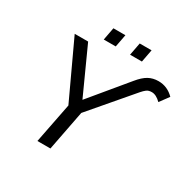

<svg xmlns="http://www.w3.org/2000/svg" viewBox="-182 -1011 1175 1185"><g transform="rotate(30 405.0 -418.5)"><path d="M699.2 -693.8Q762.7 -693.8 809.6 -646L761.7 -581.1Q728.5 -614.3 696.8 -614.3Q673.8 -614.3 660.2 -603.8Q646.5 -593.3 632.3 -576.7L383.3 -285.2L328.1 0H235.4L291.5 -285.2L104 -688H199.7L349.1 -358.9L563.5 -617.7Q597.2 -659.2 628.4 -676.5Q659.7 -693.8 699.2 -693.8ZM464.4 -747.1 481.4 -836.9H565.9L548.8 -747.1ZM276.9 -747.1 293.9 -836.9H379.4L362.3 -747.1Z"/></g></svg>

Font: Liberation Sans
Style: Italic
Weight: 400
Italic angle: -12°
Designer: Steve Matteson
Foundry: Ascender Corporation
Version: Version 2.1.5